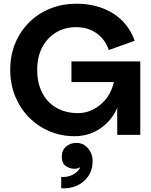

<svg xmlns="http://www.w3.org/2000/svg" viewBox="-20 -725 810 1032"><path d="M309 287V226Q335 228 357 220Q379 212 393.5 198.5Q408 185 411 173Q400 182 380 182Q353 182 332.5 166.5Q312 151 312 117Q312 83 335 63Q358 43 391 43Q417 43 436.5 57Q456 71 467 93Q478 115 478 139Q478 189 453.5 223.5Q429 258 390.5 274Q352 290 309 287ZM565 -456Q555 -485 538.5 -507.5Q522 -530 499.5 -546Q477 -562 449.5 -570.5Q422 -579 389 -579Q328 -579 280.5 -550Q233 -521 206.5 -470Q180 -419 180 -350Q180 -279 206.5 -227Q233 -175 282.5 -146Q332 -117 399 -117Q438 -117 471 -132Q504 -147 529.5 -171Q555 -195 570.5 -225Q586 -255 592 -284H364V-395H734V0H610V-177L620 -182Q618 -165 608 -141Q598 -117 579 -91.5Q560 -66 531.5 -43.5Q503 -21 465 -7Q427 7 379 7Q309 7 247 -19Q185 -45 137.5 -92.5Q90 -140 62.5 -205.5Q35 -271 35 -350Q35 -429 62.5 -494Q90 -559 138.5 -606.5Q187 -654 251.5 -679.5Q316 -705 391 -705Q503 -705 586 -654Q669 -603 704 -506Z"/></svg>

Font: Parkinsans SemiBold
Style: Regular
Weight: 600
Designer: Red Stone, Indian Type Foundry
Foundry: Indian Type Foundry
Version: Version 1.000